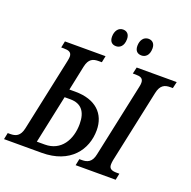

<svg xmlns="http://www.w3.org/2000/svg" viewBox="-184 -1064 1213 1217"><g transform="rotate(20 422.5 -455.5)"><path d="M607 -796C631 -796 658 -813 658 -862C658 -895 639 -911 614 -911C582 -911 562 -883 562 -845C562 -812 579 -796 607 -796ZM435 -796C459 -796 486 -813 486 -862C486 -895 468 -911 442 -911C411 -911 391 -883 391 -845C391 -812 408 -796 435 -796ZM-30 0H224C416 0 503 -122 503 -253C503 -364 430 -437 292 -437H252L287 -604C299 -660 327 -670 365 -670H386L395 -714H121L112 -670H129C161 -670 183 -664 183 -633C183 -625 181 -614 179 -604L74 -111C62 -55 33 -44 -4 -44H-21ZM453 0H723L732 -44H714C683 -44 662 -51 662 -80C662 -88 663 -99 665 -110L770 -602C782 -659 811 -670 848 -670H865L875 -714H605L595 -670H614C645 -670 666 -664 666 -633C666 -626 665 -614 662 -603L557 -111C546 -55 515 -44 479 -44H462ZM171 -56 240 -381H279C352 -381 388 -337 388 -254C388 -146 333 -56 225 -56Z"/></g></svg>

Font: Noto Serif Condensed Medium
Style: Italic
Weight: 500
Width: 3
Italic angle: -12°
Designer: Monotype Design Team
Foundry: Monotype Imaging Inc.
Version: Version 2.013